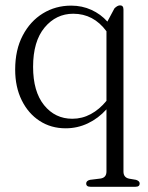

<svg xmlns="http://www.w3.org/2000/svg" viewBox="-20 -480 564 734"><path d="M326 234Q309.5 234 309.5 221.5Q309.5 211 324 207.5L364.5 202.5Q387 199 387 175.5V-62Q356 -27.5 316 -8.5Q276 10.5 231 10.5Q175 10.5 131.5 -17.8Q88 -46 63 -96.8Q38 -147.5 38 -214Q38 -289.5 66.8 -344.2Q95.5 -399 144 -428.8Q192.5 -458.5 252 -458.5Q294 -458.5 329.5 -442.2Q365 -426 390.5 -397.5L417.5 -448Q429 -459.5 439 -459.5Q452 -459.5 452 -443.5V176Q452 198.5 473.5 203L500 207.5Q514 212 514 221.5Q514 234 498 234ZM106.5 -224.5Q106.5 -130 148.5 -78Q190.5 -26 256.5 -26Q294 -26 327 -43.8Q360 -61.5 387 -94.5V-360.5Q337.5 -427.5 260 -427.5Q194.5 -427.5 150.5 -374.8Q106.5 -322 106.5 -224.5Z"/></svg>

Font: Fraunces 72pt Soft Light
Style: Regular
Weight: 300
Version: Version 1.000;[b76b70a41]